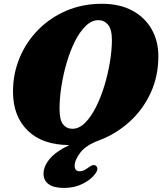

<svg xmlns="http://www.w3.org/2000/svg" viewBox="-20 -734 836 990"><path d="M505.5 -714.5Q597 -714.5 662 -679.5Q727 -644.5 761.8 -583.5Q796.5 -522.5 796.5 -444.5Q796.5 -340.5 756.5 -254.2Q716.5 -168 647.2 -105.5Q578 -43 490 -10Q423.5 14.5 394.2 52.8Q365 91 365 121Q365 149 391.5 149Q403 149 413.5 144Q424 139 436.5 129.5Q446 122.5 454.2 119Q462.5 115.5 470.5 118.5Q479 121.5 481.8 133Q484.5 144.5 470 163.5Q447.5 193.5 405.2 214.2Q363 235 310.5 235Q257.5 235 231 215.8Q204.5 196.5 204.5 162Q204.5 124.5 235.2 86.5Q266 48.5 337.5 14Q198.5 13.5 122.8 -60.8Q47 -135 47 -261.5Q47 -353.5 81 -435.5Q115 -517.5 176.8 -580.2Q238.5 -643 322.2 -678.8Q406 -714.5 505.5 -714.5ZM287 -172.5Q287 -116 305 -93Q323 -70 353 -70Q388 -70 418.8 -100.8Q449.5 -131.5 475 -182.2Q500.5 -233 518.8 -293.8Q537 -354.5 547 -415.5Q557 -476.5 557 -527.5Q557 -583 537.2 -606.5Q517.5 -630 487.5 -630Q452.5 -630 421.8 -600Q391 -570 366.2 -520.5Q341.5 -471 323.8 -410.5Q306 -350 296.5 -288Q287 -226 287 -172.5Z"/></svg>

Font: Fraunces 9pt S050 Black
Style: Italic
Weight: 900
Italic angle: -16°
Version: Version 1.000; ttfautohint (v1.8.3)